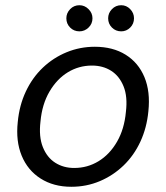

<svg xmlns="http://www.w3.org/2000/svg" viewBox="-20 -703 637 735"><path d="M253 12Q185 12 135.5 -19.5Q86 -51 63 -107Q40 -163 48 -236Q54 -300 79 -353Q104 -406 144 -444Q184 -482 235 -503Q286 -524 343 -524Q412 -524 461 -493.5Q510 -463 533 -407.5Q556 -352 548 -277Q542 -214 517.5 -161Q493 -108 453 -69.5Q413 -31 362 -9.5Q311 12 253 12ZM264 -60Q315 -60 357.5 -86Q400 -112 428 -160.5Q456 -209 462 -275Q469 -333 453 -372.5Q437 -412 405.5 -432Q374 -452 332 -452Q282 -452 240 -426.5Q198 -401 169.5 -352.5Q141 -304 135 -238Q128 -180 144 -140Q160 -100 191.5 -80Q223 -60 264 -60ZM284 -583Q263 -583 248.5 -597.5Q234 -612 234 -633Q234 -653 248.5 -668Q263 -683 284 -683Q304 -683 319 -668Q334 -653 334 -633Q334 -612 319 -597.5Q304 -583 284 -583ZM444 -583Q423 -583 408.5 -597.5Q394 -612 394 -633Q394 -653 408.5 -668Q423 -683 444 -683Q464 -683 478.5 -668Q493 -653 493 -633Q493 -612 478.5 -597.5Q464 -583 444 -583Z"/></svg>

Font: DM Sans 12pt
Style: Italic
Weight: 400
Italic angle: -10°
Version: Version 4.004;gftools[0.9.30]